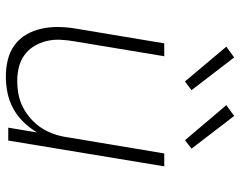

<svg xmlns="http://www.w3.org/2000/svg" viewBox="-100 -692 801 640"><g transform="rotate(90 300.0 -372.5)"><path d="M236 8Q207 8 180 1.5Q153 -5 131 -21Q109 -37 95.5 -60.5Q82 -84 76 -111.5Q70 -139 70.5 -168Q71 -197 76 -226L125 -520H168L118 -219Q114 -196 113 -172.5Q112 -149 117.5 -127Q123 -105 134.5 -86Q146 -67 164 -54Q182 -41 204 -35.5Q226 -30 250 -30Q272 -30 294 -34Q316 -38 337 -48.5Q358 -59 376.5 -75.5Q395 -92 407.5 -111.5Q420 -131 427.5 -153Q435 -175 438 -197L492 -520H535L449 0H406L422 -96Q407 -71 387 -50.5Q367 -30 342 -16.5Q317 -3 290 2.5Q263 8 236 8ZM448 -589 331 -727 367 -753 476 -611ZM252 -589 136 -727 172 -753 281 -611Z"/></g></svg>

Font: Iosevka XLt Ex Obl
Style: Regular
Weight: 200
Width: 7
Italic angle: -9°
Monospace: yes
Designer: Belleve Invis
Foundry: Belleve Invis
Version: Version 32.5.0; ttfautohint (v1.8.4)